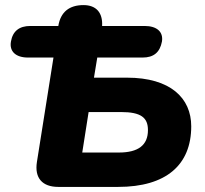

<svg xmlns="http://www.w3.org/2000/svg" viewBox="-20 -734 804 754"><path d="M209 0H444C632 0 731 -86 731 -238C731 -349 649 -429 479 -429H349L362 -508H540C583 -508 608 -528 616 -571C622 -609 596 -632 548 -632H381C384 -685 357 -714 308 -714C252 -714 218 -687 209 -632H99C56 -632 30 -612 23 -571C16 -532 42 -508 90 -508H190L125 -98C115 -35 146 0 209 0ZM447 -135H303L328 -294H455C534 -294 561 -272 561 -223C561 -164 523 -135 447 -135Z"/></svg>

Font: SN Pro Heavy
Style: Italic
Weight: 800
Italic angle: -9°
Designer: Tobias Whetton
Foundry: Supernotes
Version: Version 1.001;Glyphs 3.2 (3249)